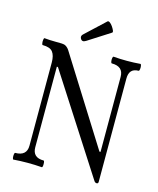

<svg xmlns="http://www.w3.org/2000/svg" viewBox="-124 -928 844 1025"><g transform="rotate(15 297.5 -415.5)"><path d="M509 10Q500 10 494 0L149 -536H143V-91Q143 -34 204 -34Q208 -34 209 -24.5Q210 -15 209 -6Q208 3 204 3Q165 0 126 0Q86 0 47 3Q44 3 42.5 -6Q41 -15 42.5 -24.5Q44 -34 47 -34Q111 -34 111 -91V-551Q111 -589 96 -608.5Q81 -628 40 -628Q37 -628 35.5 -637.5Q34 -647 35.5 -656.5Q37 -666 40 -666Q72 -663 102 -663Q125 -663 135 -662.5Q145 -662 152 -660Q158 -658 165 -652.5Q172 -647 178 -638L480 -157H486V-572Q486 -629 422 -629Q418 -629 416.5 -638.5Q415 -648 416.5 -657Q418 -666 422 -666Q458 -663 496 -663Q534 -663 570 -666Q574 -666 575.5 -656.5Q577 -647 575.5 -637.5Q574 -628 570 -628Q518 -628 518 -571V0Q518 10 509 10ZM243 -704Q233 -704 227.5 -716.5Q222 -729 235 -740L341 -839Q346 -844 354.5 -838Q363 -832 370.5 -821Q378 -810 382 -800.5Q386 -791 381 -788L259 -710Q255 -708 251 -706Q247 -704 243 -704Z"/></g></svg>

Font: Junicode Two Beta Condensed
Style: Regular
Weight: 400
Width: 3
Designer: Peter S. Baker
Foundry: Briery Creek Software
Version: Version 1.053; ttfautohint (v1.8.4)